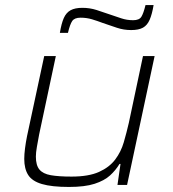

<svg xmlns="http://www.w3.org/2000/svg" viewBox="-20 -732 685 760"><path d="M253 8Q185 8 146 -3.5Q107 -15 91.5 -39.5Q76 -64 76 -103Q76 -121 79 -144.5Q82 -168 87 -193L155 -510H201L135 -200Q130 -173 126 -150.5Q122 -128 122 -112Q122 -78 136 -61Q150 -44 181 -38.5Q212 -33 263 -33Q331 -33 372 -51.5Q413 -70 436 -100.5Q459 -131 470 -169Q481 -207 490 -246L546 -510H592L483 0H445L457 -83H453Q438 -58 415.5 -37.5Q393 -17 354.5 -4.5Q316 8 253 8ZM217 -602Q223 -639 232.5 -660.5Q242 -682 259.5 -691.5Q277 -701 306 -701Q335 -701 362 -692.5Q389 -684 417 -674Q438 -667 460 -659.5Q482 -652 507 -652Q531 -652 539.5 -665.5Q548 -679 556 -712H588Q582 -676 572.5 -654Q563 -632 546 -622.5Q529 -613 499 -613Q470 -613 443 -622Q416 -631 387 -641Q366 -649 344.5 -655.5Q323 -662 299 -662Q275 -662 266 -649Q257 -636 249 -602Z"/></svg>

Font: Saira SemiExpanded ExtraLight
Style: Italic
Weight: 250
Width: 6
Italic angle: -12°
Designer: Hector Gatti with collaboration of the Omnibus-Type team
Foundry: Omnibus-Type
Version: Version 1.101